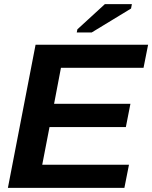

<svg xmlns="http://www.w3.org/2000/svg" viewBox="-20 -903 732 923"><path d="M18 0 151 -688H692L670 -577H273L240 -404H607L585 -292H218L183 -111H600L578 0ZM349 -747 352 -762 484 -883H614L610 -862L421 -747Z"/></svg>

Font: Libra Sans Modern
Style: Bold Italic
Weight: 700
Italic angle: -12°
Foundry: Stefan Peev, Context Ltd
Version: Version 1.000